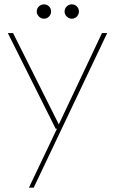

<svg xmlns="http://www.w3.org/2000/svg" viewBox="-20 -648 530 883"><path d="M113 215 242 -56H236L16 -496H40L250 -77H251L449 -496H473L135 215ZM182 -562Q169 -562 159 -572Q149 -582 149 -595Q149 -609 159 -618.5Q169 -628 182 -628Q196 -628 205.5 -618.5Q215 -609 215 -595Q215 -582 205.5 -572Q196 -562 182 -562ZM310 -562Q297 -562 287 -572Q277 -582 277 -595Q277 -609 287 -618.5Q297 -628 310 -628Q324 -628 333.5 -618.5Q343 -609 343 -595Q343 -582 333.5 -572Q324 -562 310 -562Z"/></svg>

Font: DM Sans 28pt Thin
Style: Regular
Weight: 250
Version: Version 4.004;gftools[0.9.30]